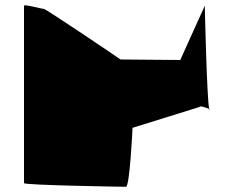

<svg xmlns="http://www.w3.org/2000/svg" viewBox="-20 -716 896 736"><path d="M72 -14C72 -6 451 0 463 0C477 0 488 -218 488 -226L745 -306C745 -312 773 -303 782 -298C773 -334 765 -694 765 -694L671 -486L442 -488C437 -492 156 -682 148 -682C138 -682 72 -701 72 -694ZM782 -298C782 -296 782 -295 783 -295C786 -295 785 -296 782 -298Z"/></svg>

Font: Ampere
Style: SuExt
Weight: 400
Version: Version 1